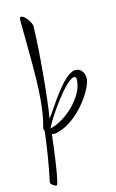

<svg xmlns="http://www.w3.org/2000/svg" viewBox="-142 -758 646 1069"><g transform="rotate(-15 180.5 -223.5)"><path d="M45 256C58 256 86 41 93 -28C97 -26 102 -25 107 -25C234 -38 361 -214 361 -280C361 -311 342 -338 311 -338C241 -338 137 -154 103 -114C120 -210 147 -484 150 -639C142 -667 113 -703 97 -703C90 -703 87 -698 87 -687C87 -606 89 -516 89 -428C89 -300 84 -174 56 -75C55 -73 55 -71 55 -68C55 -63 56 -59 59 -54C49 37 28 159 12 231C12 239 32 256 45 256ZM94 -60C117 -114 248 -302 294 -302C302 -302 306 -297 306 -287C306 -187 180 -76 94 -60Z"/></g></svg>

Font: Comforter
Style: Regular
Weight: 400
Designer: Robert E. Leuschke
Foundry: Robert E. Leuschke
Version: Version 1.013; ttfautohint (v1.8.3)